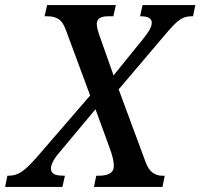

<svg xmlns="http://www.w3.org/2000/svg" viewBox="-71 -734 787 754"><path d="M-51 0 -42 -44H-36Q-9 -44 14 -59.5Q37 -75 73 -116L283 -359L187 -618Q176 -648 159 -659Q142 -670 116 -670H104L114 -714H384L374 -670H353Q309 -670 309 -640Q309 -630 313 -615.5Q317 -601 324 -582L375 -438L490 -580Q504 -597 514.5 -614Q525 -631 525 -645Q525 -670 482 -670H479L489 -714H696L687 -670H679Q652 -670 630.5 -653Q609 -636 575 -595L395 -383L501 -97Q512 -67 529 -55.5Q546 -44 564 -44H576L567 0H298L307 -44H318Q376 -44 376 -82Q376 -95 372.5 -111.5Q369 -128 357 -160L304 -305L167 -141Q150 -122 139.5 -104Q129 -86 129 -72Q129 -58 140 -51Q151 -44 180 -44H184L174 0Z"/></svg>

Font: Noto Serif SemiCondensed Medium
Style: Italic
Weight: 500
Width: 4
Italic angle: -12°
Designer: Monotype Design Team
Foundry: Monotype Imaging Inc.
Version: Version 2.013